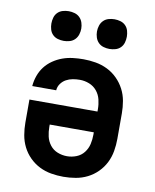

<svg xmlns="http://www.w3.org/2000/svg" viewBox="-85 -815 720 892"><g transform="rotate(10 275.0 -369.0)"><path d="M275 12Q246 12 217 7Q188 2 162 -11Q136 -24 115 -45Q94 -66 81 -92Q68 -118 63 -147Q58 -176 58 -205V-314H379V-325Q379 -348 373.5 -370.5Q368 -393 353.5 -410.5Q339 -428 317.5 -436.5Q296 -445 273 -445Q256 -445 239.5 -442Q223 -439 208.5 -431Q194 -423 184 -409Q174 -395 173 -378H60Q62 -403 70.5 -427Q79 -451 94 -470.5Q109 -490 130 -504.5Q151 -519 174.5 -527.5Q198 -536 223 -539Q248 -542 273 -542Q302 -542 331 -537Q360 -532 386.5 -519Q413 -506 434 -485Q455 -464 468.5 -438Q482 -412 487 -383Q492 -354 492 -325V-205Q492 -176 487 -147Q482 -118 469 -92Q456 -66 435 -45Q414 -24 388 -11Q362 2 333 7Q304 12 275 12ZM275 -85Q298 -85 319.5 -93.5Q341 -102 355 -120Q369 -138 374 -160Q379 -182 379 -205V-216H171V-205Q171 -182 176 -160Q181 -138 195 -120Q209 -102 230.5 -93.5Q252 -85 275 -85ZM383 -610Q369 -610 355 -614Q341 -618 331 -628Q321 -638 316.5 -652Q312 -666 312 -680Q312 -694 316.5 -708Q321 -722 331 -732Q341 -742 355 -746Q369 -750 383 -750Q397 -750 411 -746Q425 -742 435 -732Q445 -722 449 -708Q453 -694 453 -680Q453 -666 449 -652Q445 -638 435 -628Q425 -618 411 -614Q397 -610 383 -610ZM167 -610Q153 -610 139 -614Q125 -618 115 -628Q105 -638 101 -652Q97 -666 97 -680Q97 -694 101 -708Q105 -722 115 -732Q125 -742 139 -746Q153 -750 167 -750Q181 -750 195 -746Q209 -742 219 -732Q229 -722 233.5 -708Q238 -694 238 -680Q238 -666 233.5 -652Q229 -638 219 -628Q209 -618 195 -614Q181 -610 167 -610Z"/></g></svg>

Font: Lode Term
Style: Bold
Weight: 700
Monospace: yes
Designer: Belleve Invis
Foundry: Belleve Invis
Version: Version 29.2.0